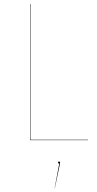

<svg xmlns="http://www.w3.org/2000/svg" viewBox="-20 -700 485 959"><path d="M132 -2H420V0H130V-680H132ZM280 112 279 120 254 239H253L276 117Q270 117 270 112Q270 107 275 107Q280 107 280 112Z"/></svg>

Font: FiraGO Two
Style: Regular
Weight: 100
Designer: bBox Type
Foundry: bBox Type GmbH
Version: Version 1.001